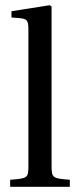

<svg xmlns="http://www.w3.org/2000/svg" viewBox="-20 -717 302 737"><path d="M19 0H248V-27C181 -32 178 -34 178 -82V-692L171 -697L24 -674V-650L59 -647C83 -644 89 -639 89 -603V-82C89 -34 87 -32 19 -27Z"/></svg>

Font: erewhon
Style: Regular
Weight: 400
Version: Version 1.0.0